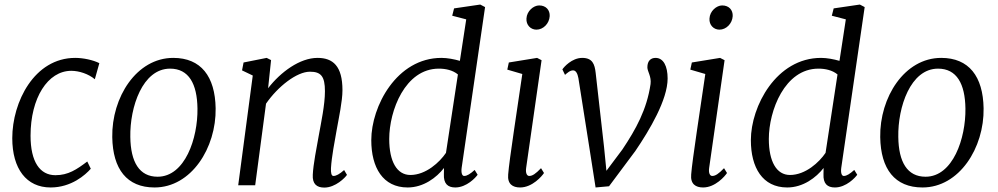

<svg xmlns="http://www.w3.org/2000/svg" viewBox="-20 -826 4450 856"><path d="M205.6 9.8C298.3 9.8 360.8 -46.4 384.8 -73.7L369.1 -106C321.8 -70.3 284.2 -44.9 227.1 -44.9C158.2 -44.9 116.2 -104 116.2 -221.2C116.2 -389.2 192.9 -510.3 297.9 -510.3C332.5 -510.3 374.5 -496.6 402.8 -472.7L422.9 -544.4C395 -558.6 350.6 -567.9 315.4 -567.9C132.8 -567.9 34.7 -371.1 34.7 -210C34.7 -73.7 97.7 9.8 205.6 9.8Z M480.5 -214.4C482.9 -72.3 545.4 9.8 668.9 9.8C833 9.8 944.3 -167 941.4 -343.3C939 -485.4 876 -567.9 752.4 -567.9C588.4 -567.9 477.5 -391.6 480.5 -214.4ZM682.6 -38.1C601.1 -38.1 562.5 -103.5 561 -215.3C558.6 -348.1 615.2 -520 738.3 -520C821.8 -520 858.9 -452.1 860.4 -342.3C862.3 -209.5 804.7 -38.1 682.6 -38.1Z M1042 0H1117.7L1166 -363.8C1218.8 -440.4 1303.2 -506.3 1361.8 -506.3C1410.6 -506.3 1428.7 -486.3 1428.7 -419.4C1428.7 -358.4 1411.6 -280.3 1401.4 -223.1C1391.6 -168.5 1376.5 -92.8 1374.5 -46.9C1372.1 -5.4 1392.6 10.3 1425.8 10.3C1476.1 10.3 1519.5 -34.7 1526.9 -46.4L1514.2 -67.9C1494.1 -49.8 1478.5 -41.5 1466.8 -41.5C1457.5 -41.5 1454.6 -54.7 1455.6 -76.7C1458.5 -127 1472.2 -196.8 1481 -246.6C1490.7 -301.3 1506.8 -375 1506.8 -423.8C1506.8 -531.7 1464.4 -567.9 1395.5 -567.9C1316.9 -567.9 1231 -504.9 1175.3 -432.6L1188.5 -558.1L1168.9 -567.9L1065.9 -547.4L1059.1 -512.2L1106.9 -489.3Z M1797.4 9.8C1868.2 9.8 1926.3 -34.2 1959.5 -77.1C1959 -67.9 1959 -50.3 1959 -49.8C1957 -6.8 1976.6 9.8 2009.8 9.8C2060.5 9.8 2101.1 -34.7 2109.4 -46.9L2096.2 -68.4C2076.7 -50.8 2062.5 -41.5 2049.3 -41.5C2041 -41.5 2035.2 -53.2 2038.1 -77.1L2142.6 -794.4L2121.1 -805.7L2004.4 -788.6L1996.1 -755.9L2058.6 -739.7L2030.3 -554.7C2004.9 -562 1974.6 -567.9 1948.2 -567.9C1748.5 -567.9 1635.3 -352.1 1635.3 -201.2C1635.3 -79.1 1687 9.8 1797.4 9.8ZM1809.6 -45.9C1749.5 -45.9 1715.3 -106 1715.3 -206.5C1715.3 -332.5 1786.1 -520 1936.5 -520C1966.8 -520 1998.5 -513.2 2021.5 -494.1L1968.3 -144.5C1940.4 -103 1878.9 -45.9 1809.6 -45.9Z M2245.6 -48.3C2241.7 -5.4 2265.6 9.8 2298.8 9.8C2353.5 9.8 2396.5 -41 2405.3 -54.7L2392.1 -76.2C2367.7 -50.8 2353.5 -41.5 2339.4 -41.5C2330.1 -41.5 2322.3 -52.7 2325.7 -77.1L2394.5 -557.6L2374.5 -567.9L2248.5 -547.4L2241.7 -515.6L2308.6 -496.1C2287.6 -350.1 2250 -109.9 2245.6 -48.3ZM2371.6 -693.8C2401.9 -693.8 2428.7 -720.7 2430.7 -753.9C2432.1 -781.2 2414.1 -801.8 2383.8 -801.8C2358.4 -801.8 2328.6 -776.4 2327.1 -743.2C2325.2 -714.8 2345.7 -693.8 2371.6 -693.8Z M2635.3 9.8 2695.3 4.4 2812.5 -152.8C2876 -246.1 2956.5 -381.3 2956.5 -476.1C2956.5 -530.8 2938 -567.9 2902.8 -567.9C2881.3 -567.9 2866.2 -554.7 2866.2 -525.9C2866.2 -507.3 2884.8 -485.4 2880.4 -451.2C2863.8 -337.4 2814.9 -249.5 2754.9 -159.7L2683.6 -64.5L2672.9 -171.9L2635.7 -501C2631.3 -540 2621.6 -567.9 2575.7 -567.9C2529.8 -567.9 2493.7 -526.9 2487.3 -516.6L2499 -492.2C2508.3 -500 2521 -512.7 2535.6 -512.2C2547.9 -511.7 2554.7 -498 2558.6 -478L2606.9 -171.9Z M3061.5 -48.3C3057.6 -5.4 3081.5 9.8 3114.7 9.8C3169.4 9.8 3212.4 -41 3221.2 -54.7L3208 -76.2C3183.6 -50.8 3169.4 -41.5 3155.3 -41.5C3146 -41.5 3138.2 -52.7 3141.6 -77.1L3210.4 -557.6L3190.4 -567.9L3064.5 -547.4L3057.6 -515.6L3124.5 -496.1C3103.5 -350.1 3065.9 -109.9 3061.5 -48.3ZM3187.5 -693.8C3217.8 -693.8 3244.6 -720.7 3246.6 -753.9C3248 -781.2 3230 -801.8 3199.7 -801.8C3174.3 -801.8 3144.5 -776.4 3143.1 -743.2C3141.1 -714.8 3161.6 -693.8 3187.5 -693.8Z M3489.7 9.8C3560.5 9.8 3618.7 -34.2 3651.9 -77.1C3651.4 -67.9 3651.4 -50.3 3651.4 -49.8C3649.4 -6.8 3668.9 9.8 3702.1 9.8C3752.9 9.8 3793.5 -34.7 3801.8 -46.9L3788.6 -68.4C3769 -50.8 3754.9 -41.5 3741.7 -41.5C3733.4 -41.5 3727.5 -53.2 3730.5 -77.1L3835 -794.4L3813.5 -805.7L3696.8 -788.6L3688.5 -755.9L3751 -739.7L3722.7 -554.7C3697.3 -562 3667 -567.9 3640.6 -567.9C3440.9 -567.9 3327.6 -352.1 3327.6 -201.2C3327.6 -79.1 3379.4 9.8 3489.7 9.8ZM3502 -45.9C3441.9 -45.9 3407.7 -106 3407.7 -206.5C3407.7 -332.5 3478.5 -520 3628.9 -520C3659.2 -520 3690.9 -513.2 3713.9 -494.1L3660.6 -144.5C3632.8 -103 3571.3 -45.9 3502 -45.9Z M3904.3 -214.4C3906.7 -72.3 3969.2 9.8 4092.8 9.8C4256.8 9.8 4368.2 -167 4365.2 -343.3C4362.8 -485.4 4299.8 -567.9 4176.3 -567.9C4012.2 -567.9 3901.4 -391.6 3904.3 -214.4ZM4106.4 -38.1C4024.9 -38.1 3986.3 -103.5 3984.9 -215.3C3982.4 -348.1 4039.1 -520 4162.1 -520C4245.6 -520 4282.7 -452.1 4284.2 -342.3C4286.1 -209.5 4228.5 -38.1 4106.4 -38.1Z"/></svg>

Font: Merriweather
Style: Light Italic
Weight: 300
Italic angle: -7.5°
Designer: Eben Sorkin
Foundry: Eben Sorkin
Version: Version 1.001